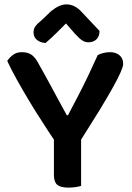

<svg xmlns="http://www.w3.org/2000/svg" viewBox="-20 -850 602 876"><path d="M226 -213Q202 -248 175 -291Q144 -338 114 -388Q84 -438 57.5 -485.5Q31 -533 13 -572Q22 -586 38.5 -599Q55 -612 80 -612Q108 -612 125.5 -599Q143 -586 159 -554Q166 -542 179 -518.5Q192 -495 207.5 -466.5Q223 -438 238.5 -409Q254 -380 266.5 -357.5Q279 -335 285 -324H290Q317 -375 339.5 -418.5Q362 -462 383 -506Q404 -550 426 -599Q438 -605 453 -608.5Q468 -612 482 -612Q508 -612 525 -598Q542 -584 542 -558Q542 -547 530.5 -520.5Q519 -494 495 -451Q471 -408 434 -347Q398 -289 350 -213V-2Q342 1 325.5 3.5Q309 6 293 6Q256 6 241 -7Q226 -20 226 -52ZM281 -743Q261 -723 237.5 -699.5Q214 -676 188 -654Q164 -655 148.5 -668Q133 -681 133 -702Q133 -718 141.5 -730Q150 -742 169 -757L213 -799Q251 -830 283 -830Q321 -830 352 -796L434 -709Q434 -684 420 -670.5Q406 -657 383 -657Q368 -657 354.5 -666Q341 -675 322 -696Z"/></svg>

Font: Baloo Bhaijaan 2 SemiBold
Style: Regular
Weight: 600
Designer: Sanskriti Dholi, Noopur Datye and Ek Type
Foundry: Ek Type
Version: Version 1.700